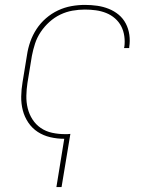

<svg xmlns="http://www.w3.org/2000/svg" viewBox="-20 -558 640 783"><path d="M210 205 242 8Q213 8 185 1.5Q157 -5 134 -20Q111 -35 95.5 -58Q80 -81 73 -108Q66 -135 66.5 -164.5Q67 -194 72 -223L90 -333Q94 -361 103.5 -388Q113 -415 129 -439.5Q145 -464 167.5 -483.5Q190 -503 216.5 -515.5Q243 -528 271 -533Q299 -538 326 -538Q352 -538 376.5 -534.5Q401 -531 423.5 -522Q446 -513 464 -498Q482 -483 493 -462Q504 -441 507.5 -416Q511 -391 507 -366Q507 -365 507 -364Q507 -363 507 -362H486Q486 -363 486 -364Q486 -365 487 -366Q490 -388 487 -410Q484 -432 474.5 -450.5Q465 -469 449 -483Q433 -497 413 -505Q393 -513 371 -516Q349 -519 326 -519Q301 -519 275.5 -514.5Q250 -510 226 -498.5Q202 -487 181.5 -468.5Q161 -450 146 -427.5Q131 -405 123 -380.5Q115 -356 110 -330L92 -220Q88 -194 87.5 -167.5Q87 -141 93 -116.5Q99 -92 112.5 -71Q126 -50 146.5 -36Q167 -22 192.5 -16.5Q218 -11 244 -11Q250 -11 255.5 -11Q261 -11 267 -12L231 205Z"/></svg>

Font: Iosevka Curly ThExObl
Style: Regular
Weight: 100
Width: 7
Italic angle: -9°
Monospace: yes
Designer: Belleve Invis
Foundry: Belleve Invis
Version: Version 11.1.0; ttfautohint (v1.8.3)